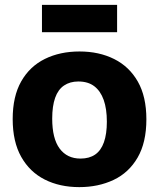

<svg xmlns="http://www.w3.org/2000/svg" viewBox="-20 -753 652 787"><path d="M305 14Q225 14 163.5 -17Q102 -48 67 -110Q32 -172 32 -265Q32 -358 67 -419.5Q102 -481 164 -511.5Q226 -542 306 -542Q386 -542 448 -511Q510 -480 545 -418.5Q580 -357 580 -264Q580 -169 544 -107Q508 -45 445.5 -15.5Q383 14 305 14ZM310 -103Q346 -103 370 -119.5Q394 -136 406 -170Q418 -204 418 -254Q418 -307 405 -343.5Q392 -380 366.5 -399.5Q341 -419 301 -419Q267 -419 242.5 -402.5Q218 -386 206 -352Q194 -318 194 -267Q194 -185 224.5 -144Q255 -103 310 -103ZM152 -621V-733H460V-621Z"/></svg>

Font: Bricolage Grotesque 96pt ExtraBold ExtraBold
Style: Regular
Weight: 800
Version: Version 1.001;gftools[0.9.33.dev8+g029e19f]